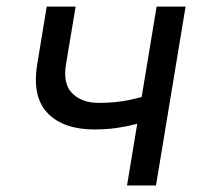

<svg xmlns="http://www.w3.org/2000/svg" viewBox="-20 -566 619 586"><path d="M268.1 -170.9Q173.3 -170.9 125.2 -220.9Q77.1 -271 93.8 -371.1L122.6 -545.9H210.9L181.6 -371.1Q171.4 -310.1 200.7 -281Q230 -252 281.7 -252Q334.5 -252 378.7 -261.7Q422.9 -271.5 468.8 -286.6L455.1 -205.6Q425.3 -195.3 395.8 -187.5Q366.2 -179.7 335 -175.3Q303.7 -170.9 268.1 -170.9ZM367.7 0 458 -545.9H546.4L456.1 0Z"/></svg>

Font: Inter
Style: Italic
Weight: 400
Italic angle: -9.3988°
Designer: Rasmus Andersson
Foundry: rsms
Version: Version 4.001;git-66647c0bb